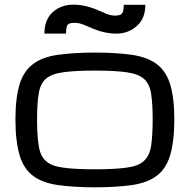

<svg xmlns="http://www.w3.org/2000/svg" viewBox="-20 -801 822 832"><path d="M391.1 10.7Q302.2 10.7 231 1Q164.1 -8.8 124.5 -38.1Q83.5 -67.9 65.4 -126.5Q46.9 -188 46.9 -284.2Q46.9 -377.4 65.4 -437.5Q83.5 -494.6 124.5 -524.4Q164.6 -554.2 231 -563.5Q302.2 -573.2 391.1 -573.2Q480.5 -573.2 551.8 -563.5Q617.2 -553.7 657.7 -524.4Q698.7 -494.6 716.8 -437.5Q735.4 -377.4 735.4 -284.2Q735.4 -188 716.8 -126.5Q698.7 -67.9 657.7 -38.1Q618.2 -8.8 551.8 1Q480.5 10.7 391.1 10.7ZM641.6 -284.2Q641.6 -349.6 634.8 -396Q627.4 -438.5 603.5 -459.5Q579.6 -480.5 529.3 -487.8Q478.5 -495.1 391.1 -495.1Q303.7 -495.1 253.4 -487.8Q202.6 -480.5 178.7 -459.5Q154.8 -438.5 147.9 -396Q140.6 -354 140.6 -284.2Q140.6 -211.9 147.9 -168.5Q154.8 -124.5 178.7 -103.5Q202.6 -81.1 253.4 -74.7Q303.7 -67.4 391.1 -67.4Q478.5 -67.4 529.3 -74.7Q579.6 -81.1 603.5 -103.5Q627.4 -124.5 634.8 -168.5Q641.6 -216.3 641.6 -284.2ZM172.4 -655.3Q172.4 -715.3 208.5 -748.5Q244.6 -780.8 297.4 -780.8Q350.1 -780.8 404.3 -756.8Q406.7 -756.3 422.4 -749.5Q426.8 -747.1 432.6 -745.1Q434.1 -744.1 435.5 -743.4Q437 -742.7 438.5 -742.2L439.5 -741.7Q460.4 -733.4 478 -733.4Q501.5 -733.4 508.8 -742.7Q516.1 -751.5 516.1 -780.3H609.9Q609.9 -715.3 564.9 -681.6Q529.8 -655.3 484.9 -655.3Q433.6 -655.3 377.9 -678.7Q377.4 -678.7 377 -679.2Q375 -680.2 374 -680.7Q370.6 -681.6 367.2 -683.6Q362.3 -685.5 360.4 -686.5Q347.7 -691.4 342.8 -693.8Q321.8 -702.1 304.2 -702.1Q279.3 -702.1 272.9 -693.4Q266.1 -683.6 266.1 -655.3Z"/></svg>

Font: Michroma+
Style: Regular
Weight: 400
Designer: beogot
Foundry: beogot
Version: Version